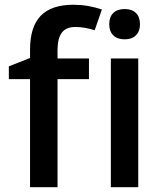

<svg xmlns="http://www.w3.org/2000/svg" viewBox="-20 -785 682 805"><path d="M17.1 0ZM353 -453.1H221.2V0H106V-453.1H17.1V-506.8L106 -542V-577.1Q106 -672.9 150.9 -719Q195.8 -765.1 288.1 -765.1Q348.6 -765.1 407.2 -745.1L377 -658.2Q334.5 -671.9 295.9 -671.9Q256.8 -671.9 239 -647.7Q221.2 -623.5 221.2 -575.2V-540H353ZM559.6 0H444.8V-540H559.6ZM438 -683.1Q438 -713.9 454.8 -730.5Q471.7 -747.1 502.9 -747.1Q533.2 -747.1 550 -730.5Q566.9 -713.9 566.9 -683.1Q566.9 -653.8 550 -637Q533.2 -620.1 502.9 -620.1Q471.7 -620.1 454.8 -637Q438 -653.8 438 -683.1Z"/></svg>

Font: Open Sans Semibold
Style: Regular
Weight: 600
Foundry: Ascender Corporation
Version: Version 1.10; ttfautohint (v1.5.65-e2d9)